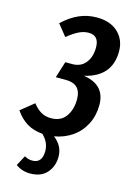

<svg xmlns="http://www.w3.org/2000/svg" viewBox="-162 -773 743 1090"><g transform="rotate(15 209.5 -228.0)"><path d="M409 -228Q409 -166 383 -115Q357 -64 311 -32Q265 0 206 10Q261 52 261 115Q261 172 227 210.5Q193 249 128 249Q82 249 44 222L76 162Q89 169 98.5 172Q108 175 123 175Q151 175 165.5 157Q180 139 180 104Q180 52 138 13Q86 9 47 -14.5Q8 -38 -22 -82L55 -144Q80 -113 104.5 -99Q129 -85 163 -85Q220 -85 249 -125.5Q278 -166 278 -227Q278 -317 188 -317H129L159 -413H201Q250 -413 278 -448Q306 -483 306 -539Q306 -609 245 -609Q215 -609 185.5 -594Q156 -579 122 -551L68 -618Q115 -662 163.5 -683.5Q212 -705 268 -705Q347 -705 392.5 -662Q438 -619 438 -551Q438 -402 281 -366Q409 -347 409 -228Z"/></g></svg>

Font: Fira Sans Extra Condensed Medium
Style: Italic
Weight: 500
Width: 3
Italic angle: -8°
Designer: Carrois Corporate & Edenspiekermann AG
Foundry: Carrois Corporate GbR & Edenspiekermann AG
Version: Version 4.203